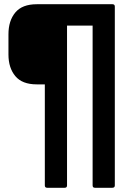

<svg xmlns="http://www.w3.org/2000/svg" viewBox="-20 -703 627 908"><path d="M203 185Q192 185 192 174V-304H154Q85 -304 52.5 -343Q20 -382 20 -445V-541Q20 -605 52.5 -644Q85 -683 154 -683H512Q523 -683 523 -672V174Q523 185 511 185H429Q418 185 418 174V-582H297V174Q297 185 286 185Z"/></svg>

Font: Sofia Sans Semi Condensed
Style: Bold
Weight: 700
Designer: Botio Nikoltchev, Ani Petrova
Foundry: lettersoup
Version: Version 4.100; ttfautohint (v1.8.4.7-5d5b)